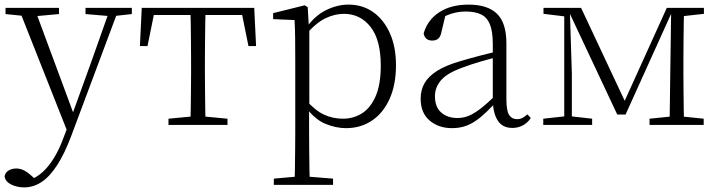

<svg xmlns="http://www.w3.org/2000/svg" viewBox="-32 -542 3120 833"><path d="M73 271Q42 271 16.5 258.5Q-9 246 -12 223Q-9 206 5.5 197.5Q20 189 39 189Q56 189 72.5 197.5Q89 206 105 221L133 246L103 259L83 242Q133 231 173.5 183Q214 135 241 62L269 -11L272 -19L362 -268L447 -508H485L277 48Q248 125 216 174.5Q184 224 148.5 247.5Q113 271 73 271ZM266 43 48 -508H117L289 -44L295 -30ZM-8 -481V-508H224V-481L114 -471H90ZM339 -481V-508H540V-481L459 -472H445Z M575 -342 583 -508H1071L1079 -342H1046L1013 -505L1046 -477H608L641 -505L608 -342ZM699 0V-27L815 -38H839L955 -27V0ZM794 0Q795 -24 795.5 -64.5Q796 -105 796.5 -148.5Q797 -192 797 -226V-283Q797 -316 796.5 -359.5Q796 -403 795.5 -443.5Q795 -484 794 -508H860Q859 -484 858.5 -443.5Q858 -403 857.5 -359.5Q857 -316 857 -283V-226Q857 -192 857.5 -148.5Q858 -105 858.5 -64.5Q859 -24 860 0Z M1156 260V233L1268 223H1289L1413 233V260ZM1246 260Q1247 229 1247.5 189.5Q1248 150 1248.5 108.5Q1249 67 1249 32V-278Q1249 -330 1248.5 -374Q1248 -418 1246 -455L1153 -459V-485L1290 -519L1303 -511L1308 -425L1310 -420V-80L1309 -71V32Q1309 66 1309.5 107.5Q1310 149 1310.5 189Q1311 229 1312 260ZM1469 14Q1426 14 1380.5 -4.5Q1335 -23 1296 -75H1283L1295 -108Q1336 -62 1374 -44.5Q1412 -27 1456 -27Q1501 -27 1538 -50Q1575 -73 1597.5 -124Q1620 -175 1620 -257Q1620 -369 1575.5 -425.5Q1531 -482 1460 -482Q1420 -482 1379.5 -462.5Q1339 -443 1292 -389L1283 -420H1295Q1335 -475 1383.5 -498.5Q1432 -522 1480 -522Q1541 -522 1587 -489.5Q1633 -457 1659.5 -398Q1686 -339 1686 -259Q1686 -175 1658.5 -113.5Q1631 -52 1582 -19Q1533 14 1469 14Z M1929 14Q1871 14 1832 -19Q1793 -52 1793 -114Q1793 -151 1809.5 -180.5Q1826 -210 1863.5 -234Q1901 -258 1963 -276Q2006 -289 2050.5 -300.5Q2095 -312 2135 -321V-297Q2095 -287 2053.5 -275Q2012 -263 1975 -249Q1908 -225 1881.5 -194Q1855 -163 1855 -125Q1855 -78 1882 -54Q1909 -30 1953 -30Q1978 -30 2001.5 -39.5Q2025 -49 2054.5 -72Q2084 -95 2124 -134L2130 -89H2111Q2079 -55 2051 -32Q2023 -9 1994 2.5Q1965 14 1929 14ZM2191 13Q2149 13 2128.5 -17.5Q2108 -48 2106 -102V-106V-350Q2106 -407 2093 -437.5Q2080 -468 2054 -480Q2028 -492 1988 -492Q1958 -492 1928 -483Q1898 -474 1866 -454L1902 -482L1883 -402Q1879 -382 1869 -374Q1859 -366 1843 -366Q1812 -366 1806 -397Q1823 -456 1874 -489Q1925 -522 2001 -522Q2083 -522 2124 -482.5Q2165 -443 2165 -354V-113Q2165 -61 2177 -43Q2189 -25 2211 -25Q2224 -25 2234 -30Q2244 -35 2256 -46L2271 -30Q2256 -8 2235.5 2.5Q2215 13 2191 13Z M2646 -45 2434 -496H2430V-508H2489L2688 -84H2669L2861 -508H2892V-496H2886L2682 -45ZM2873 0 2876 -223 2880 -508H2936Q2935 -484 2934.5 -443.5Q2934 -403 2933.5 -359.5Q2933 -316 2933 -283V-226Q2933 -192 2933.5 -148.5Q2934 -105 2934.5 -64.5Q2935 -24 2936 0ZM2325 0V-27L2425 -38H2440L2537 -27V0ZM2786 0V-27L2894 -38H2914L3021 -27V0ZM2326 -482V-508H2437V-470H2425ZM2416 0V-508H2440L2449 -224V0ZM2901 -470V-508H3022V-482L2915 -470Z"/></svg>

Font: Noto Serif JP
Style: Regular
Weight: 200
Designer: Ryoko NISHIZUKA 西塚涼子 (kana & ideographs); Frank Grießhammer (Latin, Greek & Cyrillic); Wenlong ZHANG 张文龙 (bopomofo); San
Foundry: Adobe
Version: Version 2.001;hotconv 1.1.0;makeotfexe 2.6.0